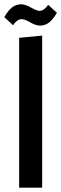

<svg xmlns="http://www.w3.org/2000/svg" viewBox="-31 -864 282 884"><path d="M66.9 -844.2Q85.9 -844.2 113.8 -828.1Q139.2 -814 150.9 -814Q171.4 -814 190.9 -841.8L231 -805.2Q212.4 -773.4 194.3 -759.8Q176.3 -746.1 152.8 -746.1Q133.8 -746.1 106 -762.2Q81.5 -775.9 68.8 -775.9Q48.3 -775.9 28.8 -748L-11.2 -785.2Q7.3 -816.9 25.4 -830.6Q43.5 -844.2 66.9 -844.2ZM163.1 0H57.1V-689.9L163.1 -700.2Z"/></svg>

Font: BaseOne
Style: Regular
Weight: 400
Designer: Domenico Catapano
Foundry: Design by Basse
Version: Version 1.000;PS 001.001;hotconv 1.0.56